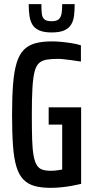

<svg xmlns="http://www.w3.org/2000/svg" viewBox="-20 -895 449 923"><path d="M223 8Q178 8 146 -1Q114 -10 92.5 -32Q71 -54 59 -93.5Q47 -133 42.5 -194.5Q38 -256 38 -344Q38 -431 43 -492.5Q48 -554 60.5 -594Q73 -634 95 -656Q117 -678 150 -687Q183 -696 230 -696Q252 -696 277.5 -693.5Q303 -691 327 -687Q351 -683 369 -677V-599Q346 -603 325.5 -605.5Q305 -608 288.5 -610Q272 -612 260 -612Q228 -612 205.5 -608.5Q183 -605 168.5 -592.5Q154 -580 146.5 -551.5Q139 -523 136 -473Q133 -423 133 -344Q133 -273 134.5 -225Q136 -177 141.5 -147Q147 -117 157 -101Q167 -85 183.5 -79.5Q200 -74 225 -74Q236 -74 245.5 -75Q255 -76 263.5 -77.5Q272 -79 279 -80V-296H214V-379H370V-11Q349 -6 324 -1.5Q299 3 273 5.5Q247 8 223 8ZM228 -739Q191 -739 168.5 -749Q146 -759 135.5 -777Q125 -795 121.5 -820Q118 -845 118 -875H179Q179 -848 181 -829.5Q183 -811 193.5 -802Q204 -793 228 -793Q252 -793 262.5 -802.5Q273 -812 276 -830Q279 -848 279 -875H339Q339 -845 336 -820Q333 -795 322 -777Q311 -759 289 -749Q267 -739 228 -739Z"/></svg>

Font: Saira ExtraCondensed SemiBold
Style: Regular
Weight: 600
Width: 2
Designer: Hector Gatti with collaboration of the Omnibus-Type team
Foundry: Omnibus-Type
Version: Version 1.101